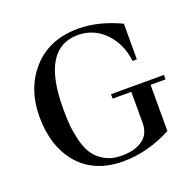

<svg xmlns="http://www.w3.org/2000/svg" viewBox="-129 -863 1035 1012"><g transform="rotate(-20 389.0 -357.5)"><path d="M455 -318V-343H752V-318H668V-59Q534 12 396 12Q238 12 148 -90Q60 -193 60 -358Q60 -520 155 -624Q249 -727 410 -727Q523 -727 646 -669V-469H622Q610 -568 548 -632Q485 -696 397 -696Q192 -696 192 -358Q192 -307 195 -268Q198 -230 210 -178Q223 -127 244 -96Q267 -62 304 -42Q343 -19 399 -19Q473 -19 517 -51Q560 -82 560 -144V-318Z"/></g></svg>

Font: Bailleul Roman
Style: Roman
Weight: 400
Version: Version 1